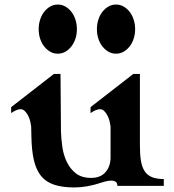

<svg xmlns="http://www.w3.org/2000/svg" viewBox="-20 -834 765 844"><path d="M246 -509 248 -255Q249 -224 254 -188.5Q259 -153 273.5 -122.5Q288 -92 313.5 -72Q339 -52 381 -52Q422 -52 444 -77.5Q466 -103 466 -142V-278Q465 -287 462 -300Q459 -313 453 -325Q447 -337 438.5 -345.5Q430 -354 420 -354Q403 -354 378 -337V-363L566 -509H595V-193Q595 -155 599.5 -127.5Q604 -100 615.5 -82Q627 -64 647.5 -55.5Q668 -47 700 -47V-17H483H496Q496 -40 469 -40Q452 -40 425 -31Q362 -10 307 -10Q254 -10 218 -22Q182 -34 160.5 -60.5Q139 -87 129 -130Q119 -173 118 -235L117 -278Q116 -287 113 -300Q110 -313 104 -325Q98 -337 89.5 -345.5Q81 -354 71 -354Q54 -354 29 -337V-363L217 -509ZM490 -814Q508 -814 523 -805.5Q538 -797 549.5 -782.5Q561 -768 567.5 -748Q574 -728 574 -706Q574 -683 567.5 -663.5Q561 -644 549.5 -629.5Q538 -615 523 -606.5Q508 -598 490 -598Q472 -598 457 -606.5Q442 -615 430.5 -629.5Q419 -644 412.5 -663.5Q406 -683 406 -706Q406 -728 412.5 -748Q419 -768 430.5 -782.5Q442 -797 457 -805.5Q472 -814 490 -814ZM234 -814Q252 -814 267 -805.5Q282 -797 293.5 -782.5Q305 -768 311.5 -748Q318 -728 318 -706Q318 -683 311.5 -663.5Q305 -644 293.5 -629.5Q282 -615 267 -606.5Q252 -598 234 -598Q216 -598 201 -606.5Q186 -615 174.5 -629.5Q163 -644 156.5 -663.5Q150 -683 150 -706Q150 -728 156.5 -748Q163 -768 174.5 -782.5Q186 -797 201 -805.5Q216 -814 234 -814Z"/></svg>

Font: CatShop
Style: Regular
Weight: 400
Designer: Peter Wiegel
Foundry: Peter Wiegel
Version: Version 1.000 2009 initial release